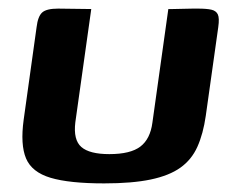

<svg xmlns="http://www.w3.org/2000/svg" viewBox="-20 -420 548 446"><path d="M192 -399 155 -136Q150 -95 169 -78.5Q188 -62 234 -62Q283 -62 306 -79.5Q329 -97 334 -135L371 -399Q372 -399 381.5 -399Q391 -399 404 -399.5Q417 -400 427.5 -400Q438 -400 440 -400Q460 -400 471 -397.5Q482 -395 486 -386.5Q490 -378 487 -357L458 -151Q452 -109 438.5 -79Q425 -49 399 -30.5Q373 -12 330 -3Q287 6 222 6Q141 6 97.5 -7Q54 -20 40.5 -52Q27 -84 35 -142L65 -357Q68 -382 78 -391Q88 -400 115 -400Q135 -400 153.5 -399.5Q172 -399 192 -399Z"/></svg>

Font: Genos SemiBold
Style: Italic
Weight: 600
Italic angle: -8°
Version: Version 1.010